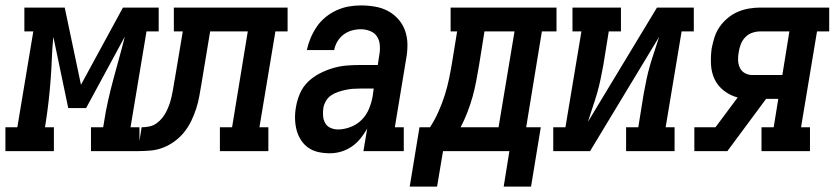

<svg xmlns="http://www.w3.org/2000/svg" viewBox="-65 -558 3085 709"><path d="M-45 0V-88H-1L58 -442H25V-530H174L234 -245L389 -530H521V-442H476L417 -88H450V0H271V-88H316L319 -106Q325 -146 334 -186Q343 -226 353.5 -265Q364 -304 375 -343.5Q386 -383 396 -423L253 -159H187L132 -422Q128 -383 126.5 -343.5Q125 -304 122 -264Q119 -224 114.5 -184.5Q110 -145 104 -106L101 -88H134V0Z M444 0 458 -88Q472 -88 486.5 -91Q501 -94 513 -102.5Q525 -111 534.5 -123Q544 -135 550.5 -148.5Q557 -162 561.5 -175.5Q566 -189 569 -203Q572 -217 574.5 -231Q577 -245 579 -259Q579 -260 579.5 -261Q580 -262 580 -263L610 -442H577V-530H997V-442H952L893 -88H926V0H747V-88H792L850 -442H711L679 -249Q675 -226 671 -203Q667 -180 659.5 -157Q652 -134 641.5 -112Q631 -90 615.5 -70.5Q600 -51 579.5 -36Q559 -21 536.5 -12.5Q514 -4 490.5 -2Q467 0 444 0Z M1153 8Q1153 8 1153 8Q1153 8 1153 8Q1131 8 1110.5 3.5Q1090 -1 1073.5 -12.5Q1057 -24 1046 -41.5Q1035 -59 1030 -78.5Q1025 -98 1024.5 -120Q1024 -142 1028 -163Q1032 -188 1042.5 -212.5Q1053 -237 1072 -255.5Q1091 -274 1115 -286.5Q1139 -299 1164.5 -306.5Q1190 -314 1215 -316Q1240 -318 1265 -318H1330L1336 -357Q1339 -374 1337.5 -392Q1336 -410 1327 -423.5Q1318 -437 1301.5 -443.5Q1285 -450 1268 -450Q1251 -450 1234.5 -445.5Q1218 -441 1204 -430.5Q1190 -420 1181 -405Q1172 -390 1169 -373H1068Q1073 -396 1082 -417.5Q1091 -439 1104.5 -459Q1118 -479 1137 -494.5Q1156 -510 1178 -520Q1200 -530 1222.5 -534Q1245 -538 1268 -538Q1294 -538 1320 -533.5Q1346 -529 1367.5 -517.5Q1389 -506 1405.5 -487.5Q1422 -469 1430.5 -445.5Q1439 -422 1439.5 -395.5Q1440 -369 1435 -342L1393 -88H1426V0H1277L1291 -83Q1280 -64 1266 -46.5Q1252 -29 1233.5 -16.5Q1215 -4 1194.5 2Q1174 8 1153 8ZM1183 -80Q1206 -80 1229.5 -89Q1253 -98 1270.5 -115.5Q1288 -133 1297.5 -156Q1307 -179 1311 -202L1315 -231H1265Q1251 -231 1237.5 -230Q1224 -229 1210.5 -226Q1197 -223 1183.5 -218.5Q1170 -214 1158 -206Q1146 -198 1138.5 -185Q1131 -172 1129 -159Q1127 -145 1128 -130.5Q1129 -116 1135.5 -104Q1142 -92 1155 -86Q1168 -80 1183 -80Z M1795 131 1816 0H1571L1549 131H1448L1484 -88H1523Q1541 -116 1554.5 -146.5Q1568 -177 1577.5 -207Q1587 -237 1593.5 -268.5Q1600 -300 1605 -331L1623 -442H1599V-530H1990V-442H1936L1878 -88H1932L1896 131ZM1636 -88H1776L1835 -442H1724L1704 -317Q1699 -288 1693.5 -258.5Q1688 -229 1680 -200.5Q1672 -172 1661 -143.5Q1650 -115 1636 -88Z M1978 0V-88H2023L2082 -442H2049V-530H2228V-442H2183L2163 -318Q2158 -291 2152.5 -264.5Q2147 -238 2139.5 -212.5Q2132 -187 2123 -160.5Q2114 -134 2106 -108L2361 -530H2497V-442H2452L2393 -88H2426V0H2247V-88H2292L2312 -212Q2317 -239 2322.5 -265.5Q2328 -292 2335.5 -317.5Q2343 -343 2352 -369.5Q2361 -396 2369 -422L2114 0Z M2499 0V-88H2577L2659 -198Q2632 -205 2609 -222.5Q2586 -240 2574 -265Q2562 -290 2560.5 -320Q2559 -350 2563 -379Q2567 -400 2573.5 -420.5Q2580 -441 2592.5 -459Q2605 -477 2622.5 -491.5Q2640 -506 2660 -514.5Q2680 -523 2701 -526.5Q2722 -530 2742 -530H2997V-442H2952L2893 -88H2926V0H2747V-88H2792L2809 -193H2764L2621 0ZM2713 -281H2824L2850 -442H2742Q2728 -442 2713 -437Q2698 -432 2687 -420.5Q2676 -409 2670.5 -394.5Q2665 -380 2663 -366Q2660 -351 2660.5 -336Q2661 -321 2667 -308Q2673 -295 2685.5 -288Q2698 -281 2713 -281Z"/></svg>

Font: Iosevka Slab Semibold Oblique
Style: Regular
Weight: 600
Italic angle: -9°
Monospace: yes
Designer: Belleve Invis
Foundry: Belleve Invis
Version: Version 11.1.1; ttfautohint (v1.8.3)